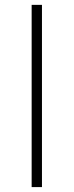

<svg xmlns="http://www.w3.org/2000/svg" viewBox="-20 -762 300 782"><path d="M108.9 0V-742.2H150.9V0Z"/></svg>

Font: Trueno UltraLight
Style: Regular
Weight: 250
Designer: Julieta Ulanovsky
Foundry: Julieta Ulanovsky
Version: Version 3.001b | FøM Fix